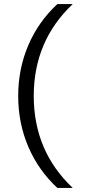

<svg xmlns="http://www.w3.org/2000/svg" viewBox="-20 -790 425 950"><path d="M264 -770H340Q147 -588 147 -315Q147 -42 340 140H264Q170 53 120 -64Q70 -181 70 -315Q70 -449 120 -566Q170 -683 264 -770Z"/></svg>

Font: Mplus 1p
Style: Regular
Weight: 400
Version: Version 1.061